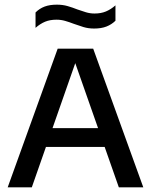

<svg xmlns="http://www.w3.org/2000/svg" viewBox="-20 -804 648 824"><path d="M13 0 227.5 -595H380L595 0H490L296.5 -551.5H309.5L116.5 0ZM143.5 -173.5 166.5 -254H440.5L463.5 -173.5ZM384 -681.5Q359 -681.5 337.8 -688Q316.5 -694.5 296 -702Q278 -709 260 -714.2Q242 -719.5 222.5 -719.5Q194.5 -719.5 173.5 -710.8Q152.5 -702 132.5 -684.5V-750.5Q149.5 -767.5 171.5 -775.8Q193.5 -784 224 -784Q249 -784 270.5 -777.8Q292 -771.5 312 -763.5Q330.5 -757 348.5 -751.5Q366.5 -746 385.5 -746Q413.5 -746 434.5 -754.8Q455.5 -763.5 475.5 -781V-715Q458.5 -698.5 436.5 -690Q414.5 -681.5 384 -681.5Z"/></svg>

Font: Encode Sans SC Condensed Thin Medium
Style: Regular
Weight: 500
Version: Version 3.002